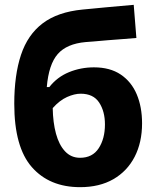

<svg xmlns="http://www.w3.org/2000/svg" viewBox="-20 -761 643 794"><path d="M311.5 13Q184.5 13 111.8 -69.8Q39 -152.5 39 -332Q39 -450.5 66.8 -534Q94.5 -617.5 156.5 -664.5Q218.5 -711.5 321.5 -721.5Q333 -722.5 358.5 -725Q384 -727.5 415.8 -730.5Q447.5 -733.5 478.8 -736.2Q510 -739 533 -741L544 -604Q521 -602 489 -599.5Q456.5 -597 424 -594.5Q391.5 -591.5 366.8 -589.5Q342 -587.5 334 -587Q256 -580 218.8 -537.5Q181.5 -495 173.5 -401H184Q216.5 -442.5 265.2 -462.5Q314 -482.5 368.5 -482.5Q435 -482.5 479.2 -452.8Q523.5 -423 545.5 -370.8Q567.5 -318.5 567.5 -251Q567.5 -172 536.8 -112.5Q506 -53 448.8 -20Q391.5 13 311.5 13ZM313.5 -373.5Q288 -373.5 257.2 -359.8Q226.5 -346 198 -314Q199 -254.5 211.5 -208.2Q224 -162 249 -135.2Q274 -108.5 311 -108.5Q362.5 -108.5 388.2 -148Q414 -187.5 414 -246.5Q414 -300.5 390 -337Q366 -373.5 313.5 -373.5Z"/></svg>

Font: Heraclito
Style: Bold
Weight: 700
Designer: Kostas Bartsokas (font) & Cristiano Sobral (main changes)
Foundry: Kostas Bartsokas (font) & Cristiano Sobral (main changes)
Version: Version 1.00;July 8, 2020;FontCreator 13.0.0.2655 64-bit